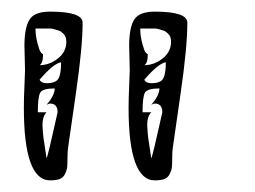

<svg xmlns="http://www.w3.org/2000/svg" viewBox="-20 -682 439 330"><path d="M23 -561Q23 -569 22.5 -583Q22 -597 22 -603Q22 -634 30.5 -648Q39 -662 66 -662Q122 -662 122 -643Q122 -601 110.5 -522Q99 -443 97 -428Q96 -422 96 -411Q96 -400 95.5 -395Q95 -390 92 -383.5Q89 -377 83 -374.5Q77 -372 66 -372Q21 -372 21 -497Q21 -512 22 -534.5Q23 -557 23 -561ZM54 -452Q54 -449 57 -430Q60 -411 60 -410Q62 -412 79 -489Q79 -504 66 -504Q64 -504 60 -502Q74 -518 74 -530Q53 -530 49 -522.5Q45 -515 45 -489H60Q53 -482 53 -467Q53 -464 53.5 -459Q54 -454 54 -452ZM48 -545Q51 -539 60 -539Q76 -539 80.5 -547Q85 -555 85 -575Q72 -573 48 -545ZM54 -589Q54 -573 48 -570Q65 -570 79.5 -581.5Q94 -593 94 -610Q94 -614 93 -617.5Q92 -621 89.5 -623.5Q87 -626 85 -627.5Q83 -629 79 -630Q75 -631 72.5 -632Q70 -633 64.5 -633Q59 -633 56.5 -633Q54 -633 48.5 -633Q43 -633 41 -633Q41 -626 42 -619.5Q43 -613 44.5 -607.5Q46 -602 47.5 -597.5Q49 -593 51 -591Q53 -589 54 -589ZM203 -561Q203 -569 202.5 -583Q202 -597 202 -603Q202 -634 210.5 -648Q219 -662 246 -662Q302 -662 302 -643Q302 -601 290.5 -522Q279 -443 277 -428Q276 -422 276 -411Q276 -400 275.5 -395Q275 -390 272 -383.5Q269 -377 263 -374.5Q257 -372 246 -372Q201 -372 201 -497Q201 -512 202 -534.5Q203 -557 203 -561ZM234 -452Q234 -449 237 -430Q240 -411 240 -410Q242 -412 259 -489Q259 -504 246 -504Q244 -504 240 -502Q254 -518 254 -530Q233 -530 229 -522.5Q225 -515 225 -489H240Q233 -482 233 -467Q233 -464 233.5 -459Q234 -454 234 -452ZM228 -545Q231 -539 240 -539Q256 -539 260.5 -547Q265 -555 265 -575Q252 -573 228 -545ZM234 -589Q234 -573 228 -570Q245 -570 259.5 -581.5Q274 -593 274 -610Q274 -614 273 -617.5Q272 -621 269.5 -623.5Q267 -626 265 -627.5Q263 -629 259 -630Q255 -631 252.5 -632Q250 -633 244.5 -633Q239 -633 236.5 -633Q234 -633 228.5 -633Q223 -633 221 -633Q221 -626 222 -619.5Q223 -613 224.5 -607.5Q226 -602 227.5 -597.5Q229 -593 231 -591Q233 -589 234 -589Z"/></svg>

Font: CabinSketch
Style: Regular
Weight: 400
Designer: Pablo Impallari
Foundry: Pablo Impallari. www.impallari.com Igino Marini. www.ikern.com
Version: Version 1.002